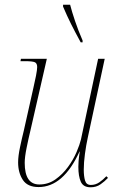

<svg xmlns="http://www.w3.org/2000/svg" viewBox="-20 -786 499 816"><path d="M365 10Q334 10 323.5 -13.5Q313 -37 313 -77Q313 -87 314 -101.5Q315 -116 319 -142H318Q249 9 144 9Q97 9 77 -21.5Q57 -52 57 -96Q57 -122 65 -160Q73 -198 81 -230L122 -413Q128 -438 133 -464Q138 -490 138 -501Q138 -517 128 -521.5Q118 -526 86 -526H67L69 -536H179L109 -230Q101 -197 93 -157.5Q85 -118 85 -94Q85 -2 147 -2Q185 -2 215.5 -23.5Q246 -45 269 -76.5Q292 -108 305.5 -140Q319 -172 324 -193L397 -536H425L353 -201Q346 -169 341 -132Q336 -95 336 -65Q336 -37 341.5 -18.5Q347 0 366 0Q386 0 402 -11Q418 -22 432 -37L439 -30Q425 -15 407 -2.5Q389 10 365 10ZM323 -606Q299 -650 282 -684Q265 -718 248 -758V-766H278Q285 -738 299 -696.5Q313 -655 331 -614V-606Z"/></svg>

Font: Noto Serif Display SemiCondensed Thin
Style: Italic
Weight: 100
Width: 4
Italic angle: -12°
Designer: Monotype Design Team
Foundry: Monotype Imaging Inc.
Version: Version 2.009